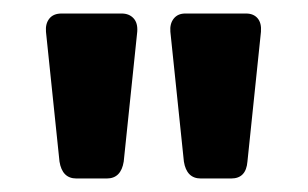

<svg xmlns="http://www.w3.org/2000/svg" viewBox="-20 -730 455 284"><path d="M93 -466Q72 -466 68 -491L48 -683Q47 -695 53 -702.5Q59 -710 71 -710H160Q171 -710 177.5 -703Q184 -696 183 -683L163 -491Q159 -466 138 -466ZM277 -466Q256 -466 252 -491L232 -683Q231 -695 237 -702.5Q243 -710 254 -710H344Q355 -710 361 -703Q367 -696 366 -683L346 -491Q344 -466 322 -466Z"/></svg>

Font: Rubik AZ
Style: Regular
Weight: 500
Designer: Hubert and Fischer
Foundry: Hubert & Fischer
Version: Version 2.000